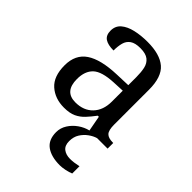

<svg xmlns="http://www.w3.org/2000/svg" viewBox="-224 -658 1010 1010"><g transform="rotate(45 281.5 -153.0)"><path d="M205 10Q138 10 94 -29Q50 -68 50 -150Q50 -230 106.5 -268Q163 -306 278 -310L361 -313V-373Q361 -409 355 -436.5Q349 -464 329 -480Q309 -496 268 -496Q230 -496 210 -482Q190 -468 183.5 -443.5Q177 -419 177 -387Q135 -387 113.5 -401.5Q92 -416 92 -450Q92 -485 116.5 -506Q141 -527 182 -536.5Q223 -546 272 -546Q364 -546 409.5 -507Q455 -468 455 -373V-114Q455 -72 469 -57Q483 -42 517 -42H520V0H385L369 -86H361Q340 -58 320 -36.5Q300 -15 273.5 -2.5Q247 10 205 10ZM228 -52Q289 -52 325 -89.5Q361 -127 361 -191V-272L297 -269Q212 -265 179.5 -234.5Q147 -204 147 -145Q147 -52 228 -52ZM404 240Q340 240 303.5 213.5Q267 187 267 130Q267 99 284 72Q301 45 328 26Q355 7 385 0H442Q421 6 399.5 21.5Q378 37 363.5 60Q349 83 349 115Q349 148 368.5 163Q388 178 418 178Q432 178 447.5 176Q463 174 481 170V224Q465 231 442.5 235.5Q420 240 404 240Z"/></g></svg>

Font: Noto Serif Dives Akuru
Style: Regular
Weight: 400
Designer: Fernando Caro
Foundry: Fernando Caro
Version: Version 2.000; ttfautohint (v1.8.4.7-5d5b)